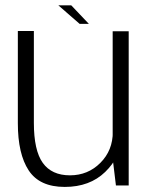

<svg xmlns="http://www.w3.org/2000/svg" viewBox="-20 -712 583 737"><path d="M425 0H474V-592H412.5V-103.5ZM110 -593H48.5V-239Q48.5 -121 90.2 -57.8Q132 5.5 228.5 5.5Q324.5 5.5 383.8 -52Q443 -109.5 443 -179L413 -206Q413 -134.5 365.2 -86.8Q317.5 -39 248.5 -39Q178.5 -39 144.2 -86.8Q110 -134.5 110 -240.5ZM285.5 -620.5H321L253.5 -691.5H204Z"/></svg>

Font: Anybody UltraCondensed Thin Light
Style: Regular
Weight: 300
Version: Version 1.111